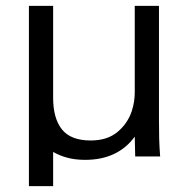

<svg xmlns="http://www.w3.org/2000/svg" viewBox="-20 -533 648 654"><path d="M78.5 101V-513H161V-199.5Q161 -130 191 -92.2Q221 -54.5 289 -54.5Q345.5 -54.5 380.2 -83.5Q415 -112.5 429 -155Q439 -186 439 -218V-513H521.5V-123Q521.5 -89.5 522.2 -60.5Q523 -31.5 525.5 0H440.5L439 -67.5Q381 11.5 270 11.5Q236 11.5 209.2 4.2Q182.5 -3 161 -15.5V101Z"/></svg>

Font: Mooli
Style: Regular
Weight: 400
Designer: Vernon Adams
Foundry: Vernon Adams
Version: Version 1.000; ttfautohint (v1.8.4.7-5d5b);gftools[0.9.33]